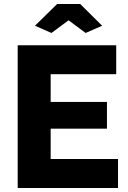

<svg xmlns="http://www.w3.org/2000/svg" viewBox="-20 -935 639 955"><path d="M321 -834 406 -771 488 -807 379 -915H264L154 -807L236 -771ZM232 -295H512V-428H232V-566H558V-710H68V0H567V-144H232Z"/></svg>

Font: RT Raleway ExtraBold
Style: Regular
Weight: 400
Designer: Matt McInerney, Pablo Impallari, Rodrigo Fuenzalida — Edited by Milan Moffatt in April 2016
Foundry: Matt McInerney, Pablo Impallari, Rodrigo Fuenzalida — Edited by Milan Moffatt in April 2016
Version: Version 3.001